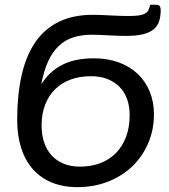

<svg xmlns="http://www.w3.org/2000/svg" viewBox="-20 -782 712 810"><path d="M629.5 -300.5Q629.5 -234.5 605.2 -178Q581 -121.5 538 -80.2Q495 -39 435.8 -15.8Q376.5 7.5 306.5 7.5Q245.5 7.5 198 -12.2Q150.5 -32 118.2 -68.8Q86 -105.5 69.2 -158Q52.5 -210.5 52.5 -276.5Q52.5 -380 70.8 -462.2Q89 -544.5 127.5 -601.8Q166 -659 226.5 -689.2Q287 -719.5 371.5 -719.5Q386 -719.5 404.8 -718.8Q423.5 -718 444 -717Q464.5 -716 485 -715.2Q505.5 -714.5 523 -714.5Q548.5 -714.5 564.8 -716.8Q581 -719 591.2 -724.5Q601.5 -730 606.2 -739.2Q611 -748.5 613.5 -762H639.5Q651 -762 654.5 -755.2Q658 -748.5 658 -740Q658 -713 651.5 -692.8Q645 -672.5 628.2 -658.5Q611.5 -644.5 583.2 -637.5Q555 -630.5 511.5 -630.5Q495 -630.5 475.2 -631.2Q455.5 -632 435.8 -633Q416 -634 398 -634.8Q380 -635.5 367 -635.5Q323.5 -635.5 288.8 -624.2Q254 -613 227.5 -587.8Q201 -562.5 182.8 -522.5Q164.5 -482.5 154 -425.5Q186 -478.5 240 -507.2Q294 -536 376 -536Q435 -536 482 -518.5Q529 -501 561.8 -469.5Q594.5 -438 612 -394.8Q629.5 -351.5 629.5 -300.5ZM527 -296.5Q527 -334 516 -364.2Q505 -394.5 484 -415.8Q463 -437 432.8 -448.8Q402.5 -460.5 364 -460.5Q316.5 -460.5 278.2 -446.5Q240 -432.5 212.8 -405.8Q185.5 -379 170.5 -340.5Q155.5 -302 155.5 -253.5Q155.5 -212.5 166.5 -180.2Q177.5 -148 198.5 -125.5Q219.5 -103 249.5 -91Q279.5 -79 317.5 -79Q364.5 -79 403.2 -93.8Q442 -108.5 469.5 -136.8Q497 -165 512 -205.2Q527 -245.5 527 -296.5Z"/></svg>

Font: Lato Medium
Style: Italic
Weight: 500
Italic angle: -7°
Designer: Lukasz Dziedzic
Foundry: tyPoland Lukasz Dziedzic
Version: Version 2.006; 2014-01-15